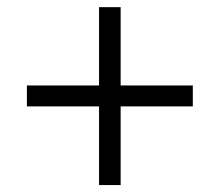

<svg xmlns="http://www.w3.org/2000/svg" viewBox="-20 -620 626 547"><path d="M262.2 -92.8V-316.9H56.6V-376.5H262.2V-599.6H323.7V-376.5H529.3V-316.9H323.7V-92.8Z"/></svg>

Font: Caskaydia Cove Light
Style: Regular
Weight: 300
Monospace: yes
Designer: Aaron Bell
Foundry: Saja Typeworks
Version: Version 4.300; ttfautohint (v1.8.3)